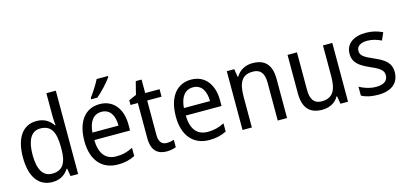

<svg xmlns="http://www.w3.org/2000/svg" viewBox="-66 -1224 3581 1691"><g transform="rotate(-15 1724.5 -378.0)"><path d="M247 10C319 10 365 -23 396 -71H401L413 0H482V-760H396V-545C396 -524 399 -489 401 -467H396C365 -514 317 -546 247 -546C126 -546 50 -450 50 -267C50 -84 125 10 247 10ZM263 -62C179 -62 138 -134 138 -266C138 -396 178 -474 262 -474C363 -474 397 -404 397 -269V-248C397 -123 358 -62 263 -62Z M959 -756V-766H856C834 -721 795 -661 763 -618V-606H819C864 -642 934 -718 959 -756ZM823 -546C691 -546 610 -443 610 -264C610 -94 696 10 843 10C906 10 951 -1 1000 -25V-100C950 -75 906 -63 849 -63C752 -63 699 -127 697 -252H1023V-306C1023 -447 950 -546 823 -546ZM822 -476C901 -476 936 -409 936 -320H698C706 -421 749 -476 822 -476Z M1308 -62C1263 -62 1237 -92 1237 -153V-468H1368V-536H1237V-659H1184L1154 -541L1085 -511V-468H1152V-148C1152 -30 1210 10 1289 10C1320 10 1354 3 1374 -6V-73C1357 -67 1331 -62 1308 -62Z M1657 -546C1525 -546 1444 -443 1444 -264C1444 -94 1530 10 1677 10C1740 10 1785 -1 1834 -25V-100C1784 -75 1740 -63 1683 -63C1586 -63 1533 -127 1531 -252H1857V-306C1857 -447 1784 -546 1657 -546ZM1656 -476C1735 -476 1770 -409 1770 -320H1532C1540 -421 1583 -476 1656 -476Z M2216 -546C2155 -546 2097 -518 2066 -463H2061L2049 -536H1981V0H2066V-278C2066 -408 2100 -473 2201 -473C2271 -473 2302 -430 2302 -345V0H2387V-355C2387 -487 2329 -546 2216 -546Z M2943 -536H2858V-255C2858 -129 2823 -63 2721 -63C2653 -63 2621 -106 2621 -195V-536H2535V-186C2535 -56 2590 10 2707 10C2769 10 2827 -16 2857 -71H2862L2874 0H2943Z M3408 -147C3408 -231 3355 -268 3266 -307C3177 -346 3147 -364 3147 -409C3147 -449 3182 -475 3244 -475C3289 -475 3332 -462 3371 -443L3401 -511C3356 -533 3306 -546 3248 -546C3139 -546 3065 -494 3065 -405C3065 -319 3121 -284 3212 -243C3300 -205 3325 -181 3325 -140C3325 -92 3291 -62 3217 -62C3161 -62 3103 -82 3066 -104V-23C3103 -2 3151 10 3217 10C3335 10 3408 -44 3408 -147Z"/></g></svg>

Font: Noto Sans Devanagari UI SemiCondensed
Style: Regular
Weight: 400
Width: 4
Designer: Jelle Bosma - Monotype Design Team
Foundry: Monotype Imaging Inc.
Version: Version 2.004